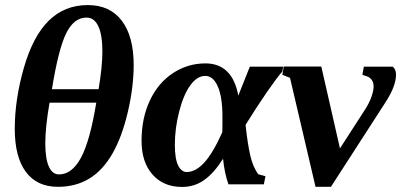

<svg xmlns="http://www.w3.org/2000/svg" viewBox="-20 -719 1565 749"><path d="M322.8 -699.2Q408.7 -699.2 455.1 -638.2Q501.5 -577.1 501.5 -464.8Q501.5 -380.4 478.8 -282.7Q456.1 -185.1 418.5 -119.6Q380.9 -54.2 328.1 -22.2Q275.4 9.8 206.1 9.8Q124 9.8 80.8 -48.6Q37.6 -106.9 37.6 -216.3Q37.6 -330.6 73 -454.1Q108.4 -577.6 170.2 -638.4Q231.9 -699.2 322.8 -699.2ZM317.4 -650.4Q268.6 -650.4 238.3 -589.4Q208 -528.3 182.6 -371.1H364.7Q379.4 -460 379.4 -518.1Q379.4 -583 363.5 -616.7Q347.7 -650.4 317.4 -650.4ZM173.3 -318.4Q156.7 -223.1 156.7 -159.2Q156.7 -99.6 170.7 -69.1Q184.6 -38.6 210 -38.6Q261.2 -38.6 296.4 -104.7Q331.5 -170.9 355.5 -318.4Z M1015.6 -31.7 1009.3 0H871.1Q856 -42.5 850.1 -99.6Q814.5 -43.5 776.4 -16.6Q738.3 10.3 690.4 10.3Q617.7 10.3 575 -38.1Q532.2 -86.4 532.2 -169.4Q532.2 -257.8 564.5 -326.7Q596.7 -395.5 654.5 -433.6Q712.4 -471.7 781.2 -471.7Q886.2 -471.7 909.7 -346.2L954.6 -459H1085L1081.1 -439.5Q1063 -419.9 1022.2 -361.1Q981.4 -302.2 938 -231.9Q945.3 -162.1 955.8 -114.7Q966.3 -67.4 987.8 -39.1ZM847.7 -264.6Q847.7 -340.8 829.6 -381.8Q811.5 -422.9 780.8 -422.9Q749 -422.9 722.4 -386.2Q695.8 -349.6 679 -283.9Q662.1 -218.3 662.1 -154.3Q662.1 -99.1 675 -73.5Q688 -47.9 708 -47.9Q742.7 -47.9 776.4 -84.2Q810.1 -120.6 847.2 -203.1L847.7 -235.4Z M1233.4 -459.5 1306.2 -140.1 1405.3 -293.5Q1420.9 -317.9 1429.2 -341.8Q1437.5 -365.7 1437.5 -381.3Q1437.5 -394 1433.3 -402.1Q1429.2 -410.2 1422.4 -415.5Q1415.5 -420.9 1393.6 -427.2L1399.4 -459H1512.2Q1524.9 -447.8 1524.9 -428.2Q1524.9 -383.3 1484.4 -320.8L1271 9.8H1210.9L1111.3 -415.5L1081.5 -427.2L1086.9 -459.5Z"/></svg>

Font: Tinos
Style: Bold Italic
Weight: 700
Italic angle: -16.333°
Designer: Steve Matteson
Foundry: Monotype Imaging Inc.
Version: Version 1.23